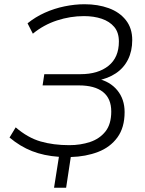

<svg xmlns="http://www.w3.org/2000/svg" viewBox="-20 -733 682 906"><path d="M235 153 258 7Q187 2 131 -20Q75 -42 25 -84L54 -132Q111 -83 171.5 -65.5Q232 -48 307 -48Q360 -48 405 -63Q450 -78 477.5 -112.5Q505 -147 505 -207Q505 -268 466 -299Q427 -330 352 -330H181L189 -383H360Q443 -383 492 -422.5Q541 -462 541 -537Q541 -580 519 -606Q497 -632 460 -644.5Q423 -657 376 -657Q312 -657 249 -636.5Q186 -616 135 -574L110 -623Q147 -653 191.5 -673Q236 -693 284.5 -703Q333 -713 379 -713Q442 -713 493 -694.5Q544 -676 574 -638Q604 -600 604 -544Q604 -492 584 -452Q564 -412 526.5 -387Q489 -362 439 -353V-362Q499 -349 533.5 -307Q568 -265 568 -204Q568 -131 534 -84.5Q500 -38 442.5 -16Q385 6 314 8L292 153Z"/></svg>

Font: Nunito Sans 12pt Light
Style: Italic
Weight: 300
Italic angle: -9°
Designer: Vernon Adams
Foundry: Vernon Adams
Version: Version 3.101;gftools[0.9.27]